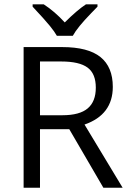

<svg xmlns="http://www.w3.org/2000/svg" viewBox="-20 -885 614 905"><path d="M168.5 -275.9V0H91.3V-663.1H272.9Q395 -663.1 453.4 -616.2Q511.7 -569.3 511.7 -475.6Q511.7 -344.2 378.4 -297.9L558.1 0H467.3L306.6 -275.9ZM168.5 -341.8H273.9Q355.5 -341.8 393.6 -374.3Q431.6 -406.7 431.6 -471.7Q431.6 -537.6 392.8 -566.4Q354 -595.2 268.6 -595.2H168.5ZM133.8 -864.7H186Q237.8 -831.1 285.2 -779.3Q344.2 -837.9 385.3 -864.7H439.5V-853.5L409.7 -822.8Q344.2 -755.4 323.2 -716.3H248Q237.8 -734.9 214.6 -763.4Q191.4 -792 133.8 -853.5Z"/></svg>

Font: Bpm'online Open Sans
Style: Regular
Weight: 400
Foundry: Ascender Corporation
Version: Version 1.10